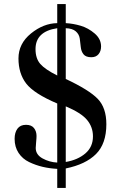

<svg xmlns="http://www.w3.org/2000/svg" viewBox="-20 -820 596 946"><path d="M262 -706V-800H304V-706Q341 -704 378 -693Q415 -682 446.5 -655Q478 -628 478 -591Q478 -568 465.5 -553Q453 -538 430 -538Q403 -538 391.5 -552.5Q380 -567 378 -588Q376 -609 373 -630Q370 -651 353.5 -665.5Q337 -680 304 -681V-431Q419 -377 461.5 -333Q504 -289 504 -208Q504 -112 453 -61Q402 -10 304 10V106H262V12Q224 10 190 2Q156 -6 123.5 -21.5Q91 -37 71.5 -66.5Q52 -96 52 -136Q52 -167 66 -186Q80 -205 108 -205Q135 -205 147.5 -189Q160 -173 160 -150Q160 -139 158 -119.5Q156 -100 156 -91Q156 -58 189.5 -39.5Q223 -21 262 -19V-310Q147 -359 109 -408.5Q71 -458 71 -532Q71 -605 132.5 -655Q194 -705 262 -706ZM262 -448V-681Q155 -665 155 -578Q155 -532 178.5 -505Q202 -478 262 -448ZM304 -296V-22Q363 -32 400.5 -64Q438 -96 438 -148Q438 -194 409 -229Q380 -264 304 -296Z"/></svg>

Font: Justus
Style: Roman
Weight: 500
Version: Version 001.001